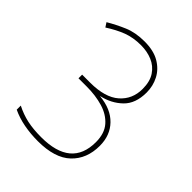

<svg xmlns="http://www.w3.org/2000/svg" viewBox="-207 -933 965 965"><g transform="rotate(45 275.5 -450.0)"><path d="M229 -83Q177 -83 129.5 -92Q82 -101 42 -120V-149Q83 -128 126 -118.5Q169 -109 227 -109Q439 -109 439 -286Q439 -348 407.5 -384Q376 -420 324 -435.5Q272 -451 208 -451H150V-477H207Q312 -477 364 -522.5Q416 -568 416 -641Q416 -694 394 -727Q372 -760 335.5 -775.5Q299 -791 255 -791Q200 -791 156.5 -774.5Q113 -758 65 -727L50 -750Q94 -776 142 -796.5Q190 -817 254 -817Q319 -817 360.5 -792.5Q402 -768 422.5 -728.5Q443 -689 443 -643Q443 -564 399 -521.5Q355 -479 291 -465V-464Q374 -456 420 -408.5Q466 -361 466 -287Q466 -194 407.5 -138.5Q349 -83 229 -83Z"/></g></svg>

Font: Noto Sans Oriya UI Thin
Style: Regular
Weight: 100
Designer: Amélie Bonet and Sol Matas
Foundry: Google LLC
Version: Version 2.000